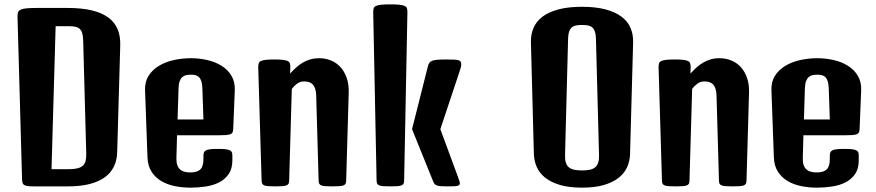

<svg xmlns="http://www.w3.org/2000/svg" viewBox="-20 -862 4052 888"><path d="M61 -784.7Q60.5 -797.4 63.5 -805.2Q66.4 -813 75.9 -817.4Q85.4 -821.8 103 -823.5Q120.6 -825.2 149.9 -825.2H160.6H292.5Q357.9 -825.2 404.8 -814Q451.7 -802.7 481.2 -780.8Q510.7 -758.8 524.2 -726.3Q537.6 -693.8 536.1 -651.4L522 -158.2Q521 -121.6 507.1 -92.3Q493.2 -63 465.3 -42.5Q437.5 -22 395 -11Q352.5 0 293.9 0H137.2Q119.1 0 108.4 -1.5Q97.7 -2.9 91.8 -6.3Q85.9 -9.8 84.2 -16.4Q82.5 -22.9 82 -33.2ZM298.8 -79.6Q321.8 -79.6 337.4 -83.3Q353 -86.9 362.5 -95.2Q372.1 -103.5 375.7 -117.4Q379.4 -131.3 378.9 -151.9L364.7 -674.8Q364.3 -695.8 360.1 -709Q356 -722.2 348.1 -729Q340.3 -735.8 328.6 -738.3Q316.9 -740.7 301.3 -740.7H237.3L218.3 -79.6Z M650.9 -444.3Q649.4 -483.4 667.2 -511.5Q685.1 -539.6 715.1 -557.6Q745.1 -575.7 783.9 -584.2Q822.8 -592.8 863.3 -592.8Q901.9 -592.8 939 -584.2Q976.1 -575.7 1004.9 -557.6Q1033.7 -539.6 1050.5 -511.5Q1067.4 -483.4 1065.9 -444.3L1058.6 -264.2Q1058.1 -254.9 1055.4 -249.5Q1052.7 -244.1 1045.4 -241.2Q1038.1 -238.3 1024.7 -237.3Q1011.2 -236.3 989.3 -236.3H798.8L795.9 -130.9Q795.4 -112.3 799.6 -99.6Q803.7 -86.9 812 -79.1Q820.3 -71.3 832.5 -67.9Q844.7 -64.5 860.4 -64.5Q891.6 -64.5 906.2 -78.1Q920.9 -91.8 920.9 -126.5V-141.6Q920.9 -150.9 923.3 -157Q925.8 -163.1 932.9 -166.7Q939.9 -170.4 953.1 -171.9Q966.3 -173.3 988.3 -173.3Q1009.8 -173.3 1022.9 -171.9Q1036.1 -170.4 1043.2 -166.7Q1050.3 -163.1 1052.5 -157.2Q1054.7 -151.4 1054.7 -142.1V-120.6Q1054.7 -82 1038.1 -57.6Q1021.5 -33.2 994.4 -19Q967.3 -4.9 932.4 0.5Q897.5 5.9 860.8 5.9Q823.7 5.9 788.6 -1.2Q753.4 -8.3 725.8 -24.7Q698.2 -41 680.9 -67.9Q663.6 -94.7 662.1 -134.8ZM920.9 -309.6 916 -452.6Q915.5 -473.1 911.4 -485.8Q907.2 -498.5 900.1 -505.4Q893.1 -512.2 883.5 -514.4Q874 -516.6 863.3 -516.6Q851.1 -516.6 840.8 -514.4Q830.6 -512.2 823 -505.4Q815.4 -498.5 810.8 -485.8Q806.2 -473.1 805.7 -452.6L801.3 -309.6Z M1174.3 -551.3Q1174.3 -561.5 1176.5 -568.6Q1178.7 -575.7 1186.3 -579.6Q1193.8 -583.5 1208.7 -585.2Q1223.6 -586.9 1248.5 -586.9Q1273.4 -586.9 1288.3 -585.2Q1303.2 -583.5 1310.8 -579.6Q1318.4 -575.7 1320.6 -568.6Q1322.8 -561.5 1322.8 -551.3L1321.8 -521.5Q1335.4 -537.1 1349.9 -550Q1364.3 -563 1380.6 -572.5Q1397 -582 1415.5 -587.4Q1434.1 -592.8 1456.1 -592.8Q1485.8 -592.8 1511.5 -582Q1537.1 -571.3 1555.4 -550.8Q1573.7 -530.3 1583.7 -501Q1593.8 -471.7 1592.8 -434.6L1581.1 -27.8Q1581.1 -18.6 1578.6 -13.2Q1576.2 -7.8 1569.3 -4.9Q1562.5 -2 1550 -1Q1537.6 0 1517.1 0Q1496.6 0 1484.1 -1Q1471.7 -2 1465.1 -4.9Q1458.5 -7.8 1456.1 -13.2Q1453.6 -18.6 1453.6 -27.8L1442.4 -420.4Q1441.9 -439.5 1437.5 -452.1Q1433.1 -464.8 1425.8 -472.2Q1418.5 -479.5 1408.4 -482.4Q1398.4 -485.4 1386.7 -485.4Q1368.2 -485.4 1354 -475.1Q1339.8 -464.8 1329.6 -450.7L1317.4 -27.8Q1317.4 -18.6 1314.9 -13.2Q1312.5 -7.8 1305.7 -4.9Q1298.8 -2 1286.4 -1Q1273.9 0 1253.4 0Q1232.9 0 1220.5 -1Q1208 -2 1201.4 -4.9Q1194.8 -7.8 1192.4 -13.2Q1189.9 -18.6 1189.9 -27.8Z M1706.1 -806.2Q1706.1 -816.4 1708.3 -823.5Q1710.4 -830.6 1718.8 -834.5Q1727.1 -838.4 1742.9 -840.1Q1758.8 -841.8 1785.2 -841.8Q1811.5 -841.8 1827.4 -840.1Q1843.3 -838.4 1851.6 -834.5Q1859.9 -830.6 1862.1 -823.5Q1864.3 -816.4 1864.3 -806.2L1849.1 -27.8Q1849.1 -18.6 1846.7 -13.2Q1844.2 -7.8 1837.4 -4.9Q1830.6 -2 1818.1 -1Q1805.7 0 1785.2 0Q1764.6 0 1752.2 -1Q1739.7 -2 1733.2 -4.9Q1726.6 -7.8 1724.1 -13.2Q1721.7 -18.6 1721.7 -27.8ZM1885.7 -264.6 1959 -555.2Q1961.4 -565.4 1965.8 -571.5Q1970.2 -577.6 1979.2 -581.1Q1988.3 -584.5 2004.2 -585.7Q2020 -586.9 2044.9 -586.9Q2067.4 -586.9 2081.1 -586.2Q2094.7 -585.4 2101.8 -583Q2108.9 -580.6 2111.1 -575.7Q2113.3 -570.8 2113.3 -563Q2113.3 -557.6 2111.3 -550.5Q2109.4 -543.5 2106.4 -534.2L2016.6 -264.6L2098.6 -42.5Q2106.9 -20 2106.9 -15.6Q2106.9 -10.7 2104.7 -7.6Q2102.5 -4.4 2096.4 -2.7Q2090.3 -1 2078.6 -0.5Q2066.9 0 2047.9 0Q2028.8 0 2017.3 -1Q2005.9 -2 1999 -4.9Q1992.2 -7.8 1988.5 -13.2Q1984.9 -18.6 1981.4 -27.8Z M2435.5 -666.5Q2434.6 -703.1 2447.8 -733.4Q2460.9 -763.7 2489.5 -785.2Q2518.1 -806.6 2563.2 -818.6Q2608.4 -830.6 2671.9 -830.6Q2734.9 -830.6 2780 -818.6Q2825.2 -806.6 2854 -785.2Q2882.8 -763.7 2896 -733.4Q2909.2 -703.1 2908.2 -666.5L2894 -148.9Q2893.1 -117.2 2880.4 -88.9Q2867.7 -60.5 2841.1 -39.6Q2814.5 -18.6 2772.7 -6.3Q2731 5.9 2671.9 5.9Q2612.8 5.9 2570.8 -6.3Q2528.8 -18.6 2502.2 -39.6Q2475.6 -60.5 2462.9 -88.9Q2450.2 -117.2 2449.2 -148.9ZM2593.3 -144.5Q2592.8 -124 2596.9 -110.4Q2601.1 -96.7 2610.6 -88.6Q2620.1 -80.6 2635.3 -77.1Q2650.4 -73.7 2671.9 -73.7Q2693.4 -73.7 2708.5 -77.1Q2723.6 -80.6 2733.2 -88.6Q2742.7 -96.7 2746.8 -110.4Q2751 -124 2750.5 -144.5L2736.3 -681.6Q2735.8 -703.1 2731.4 -715.8Q2727.1 -728.5 2719 -735.4Q2710.9 -742.2 2699.2 -744.4Q2687.5 -746.6 2671.9 -746.6Q2656.2 -746.6 2644.5 -744.4Q2632.8 -742.2 2624.8 -735.4Q2616.7 -728.5 2612.3 -715.8Q2607.9 -703.1 2607.4 -681.6Z M3025.9 -551.3Q3025.9 -561.5 3028.1 -568.6Q3030.3 -575.7 3037.8 -579.6Q3045.4 -583.5 3060.3 -585.2Q3075.2 -586.9 3100.1 -586.9Q3125 -586.9 3139.9 -585.2Q3154.8 -583.5 3162.4 -579.6Q3169.9 -575.7 3172.1 -568.6Q3174.3 -561.5 3174.3 -551.3L3173.3 -521.5Q3187 -537.1 3201.4 -550Q3215.8 -563 3232.2 -572.5Q3248.5 -582 3267.1 -587.4Q3285.6 -592.8 3307.6 -592.8Q3337.4 -592.8 3363 -582Q3388.7 -571.3 3407 -550.8Q3425.3 -530.3 3435.3 -501Q3445.3 -471.7 3444.3 -434.6L3432.6 -27.8Q3432.6 -18.6 3430.2 -13.2Q3427.7 -7.8 3420.9 -4.9Q3414.1 -2 3401.6 -1Q3389.2 0 3368.7 0Q3348.1 0 3335.7 -1Q3323.2 -2 3316.7 -4.9Q3310.1 -7.8 3307.6 -13.2Q3305.2 -18.6 3305.2 -27.8L3293.9 -420.4Q3293.5 -439.5 3289.1 -452.1Q3284.7 -464.8 3277.3 -472.2Q3270 -479.5 3260 -482.4Q3250 -485.4 3238.3 -485.4Q3219.7 -485.4 3205.6 -475.1Q3191.4 -464.8 3181.2 -450.7L3168.9 -27.8Q3168.9 -18.6 3166.5 -13.2Q3164.1 -7.8 3157.2 -4.9Q3150.4 -2 3137.9 -1Q3125.5 0 3105 0Q3084.5 0 3072 -1Q3059.6 -2 3053 -4.9Q3046.4 -7.8 3043.9 -13.2Q3041.5 -18.6 3041.5 -27.8Z M3547.9 -444.3Q3546.4 -483.4 3564.2 -511.5Q3582 -539.6 3612.1 -557.6Q3642.1 -575.7 3680.9 -584.2Q3719.7 -592.8 3760.3 -592.8Q3798.8 -592.8 3835.9 -584.2Q3873 -575.7 3901.9 -557.6Q3930.7 -539.6 3947.5 -511.5Q3964.4 -483.4 3962.9 -444.3L3955.6 -264.2Q3955.1 -254.9 3952.4 -249.5Q3949.7 -244.1 3942.4 -241.2Q3935.1 -238.3 3921.6 -237.3Q3908.2 -236.3 3886.2 -236.3H3695.8L3692.9 -130.9Q3692.4 -112.3 3696.5 -99.6Q3700.7 -86.9 3709 -79.1Q3717.3 -71.3 3729.5 -67.9Q3741.7 -64.5 3757.3 -64.5Q3788.6 -64.5 3803.2 -78.1Q3817.9 -91.8 3817.9 -126.5V-141.6Q3817.9 -150.9 3820.3 -157Q3822.8 -163.1 3829.8 -166.7Q3836.9 -170.4 3850.1 -171.9Q3863.3 -173.3 3885.3 -173.3Q3906.7 -173.3 3919.9 -171.9Q3933.1 -170.4 3940.2 -166.7Q3947.3 -163.1 3949.5 -157.2Q3951.7 -151.4 3951.7 -142.1V-120.6Q3951.7 -82 3935.1 -57.6Q3918.5 -33.2 3891.4 -19Q3864.3 -4.9 3829.3 0.5Q3794.4 5.9 3757.8 5.9Q3720.7 5.9 3685.5 -1.2Q3650.4 -8.3 3622.8 -24.7Q3595.2 -41 3577.9 -67.9Q3560.5 -94.7 3559.1 -134.8ZM3817.9 -309.6 3813 -452.6Q3812.5 -473.1 3808.3 -485.8Q3804.2 -498.5 3797.1 -505.4Q3790 -512.2 3780.5 -514.4Q3771 -516.6 3760.3 -516.6Q3748 -516.6 3737.8 -514.4Q3727.5 -512.2 3720 -505.4Q3712.4 -498.5 3707.8 -485.8Q3703.1 -473.1 3702.6 -452.6L3698.2 -309.6Z"/></svg>

Font: Denk One
Style: Regular
Weight: 400
Designer: Irina Smirnova
Foundry: Irina Smirnova
Version: Version 1.002